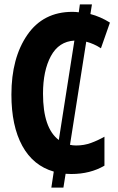

<svg xmlns="http://www.w3.org/2000/svg" viewBox="-20 -780 540 875"><path d="M176 -353Q176 -458 212 -524.5Q248 -591 319 -595L248 -142Q176 -196 176 -353ZM305 13Q391 13 456 -25V-157Q426 -140 394.5 -128.5Q363 -117 327 -117Q312 -117 299 -120L373 -590Q408 -581 440 -560L481 -677Q438 -704 392 -716L399 -760H344L339 -724Q325 -726 310 -726Q177 -726 104.5 -621Q32 -516 32 -349Q32 -206 81.5 -115.5Q131 -25 225 2L214 75H269L279 12Q291 13 305 13Z"/></svg>

Font: Noto Sans Mono UI Condensed ExtraBold
Style: Regular
Weight: 800
Width: 3
Designer: Monotype Design team
Foundry: Monotype Imaging Inc.
Version: 1.000